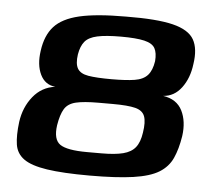

<svg xmlns="http://www.w3.org/2000/svg" viewBox="-41 -507 618 555"><g transform="rotate(5 268.0 -229.5)"><path d="M238 4Q160 4 114 -3Q68 -10 46.5 -25.5Q25 -41 21 -67Q17 -93 22 -133Q28 -176 53 -207Q78 -238 117 -243Q87 -246 73.5 -274Q60 -302 66 -343Q72 -388 95.5 -414Q119 -440 168 -451.5Q217 -463 303 -463Q393 -464 439.5 -452.5Q486 -441 501 -414.5Q516 -388 509 -343Q504 -302 483 -274Q462 -246 430 -244Q470 -238 485.5 -207Q501 -176 495 -133Q489 -95 477 -68.5Q465 -42 439 -26Q413 -10 364.5 -3Q316 4 238 4ZM225 -63H267Q306 -63 329.5 -69Q353 -75 365 -90Q377 -105 381 -133Q386 -164 380 -180.5Q374 -197 352.5 -202.5Q331 -208 287 -208H246Q203 -208 180 -202.5Q157 -197 147 -180.5Q137 -164 132 -133Q126 -91 146.5 -77Q167 -63 225 -63ZM277 -279Q319 -279 344 -283Q369 -287 381.5 -301Q394 -315 398 -342Q400 -366 392.5 -379.5Q385 -393 361.5 -398.5Q338 -404 294 -404Q250 -404 225 -398.5Q200 -393 189 -379.5Q178 -366 174 -342Q170 -315 178 -301Q186 -287 209.5 -283Q233 -279 277 -279Z"/></g></svg>

Font: Genos SemiBold
Style: Italic
Weight: 600
Italic angle: -8°
Version: Version 1.010